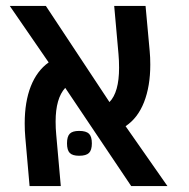

<svg xmlns="http://www.w3.org/2000/svg" viewBox="-20 -629 640 649"><path d="M168 -218Q168 -195 170 -174.5L185.5 0H80L65.5 -165Q63.5 -187 63.5 -212Q63.5 -285 84.2 -337.5Q105 -390 144.5 -418L13 -609H135L350 -284Q382.5 -317 382.5 -400Q382.5 -424.5 380.5 -446.5L366 -609H472L486 -456Q488 -435.5 488 -410.5Q488 -337.5 466.8 -283.5Q445.5 -229.5 404.5 -202.5L546 0H423.5L200.5 -332Q168 -296.5 168 -218ZM206.5 -144.5Q206.5 -167.5 215.8 -177Q225 -186.5 247.5 -186.5Q271 -186.5 280.8 -177Q290.5 -167.5 290.5 -144.5Q290.5 -121.5 280.8 -112Q271 -102.5 247.5 -102.5Q225 -102.5 215.8 -112Q206.5 -121.5 206.5 -144.5Z"/></svg>

Font: JuliaMono Medium
Style: Italic
Weight: 500
Italic angle: -9°
Monospace: yes
Designer: cormullion
Foundry: corm
Version: Version 0.054; ttfautohint (v1.8.4)